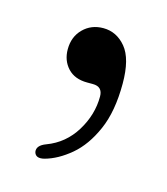

<svg xmlns="http://www.w3.org/2000/svg" viewBox="-54 -149 301 347"><g transform="rotate(15 96.0 24.5)"><path d="M97 -1Q73.5 -1 60.5 -15Q47.5 -29 47.5 -50Q47.5 -73.5 62.5 -88.5Q77.5 -103.5 100 -103.5Q125 -103.5 142.2 -82.8Q159.5 -62 159.5 -15.5Q159.5 36.5 144.2 71.2Q129 106 105.5 125.8Q82 145.5 58 152Q42 156 39 144.5Q37 132.5 54.5 126Q88 113.5 107 82.5Q126 51.5 126 17.5Q126 -1 107.5 -1Z"/></g></svg>

Font: Fraunces 72pt Soft Light
Style: Regular
Weight: 300
Version: Version 1.000;[b76b70a41]